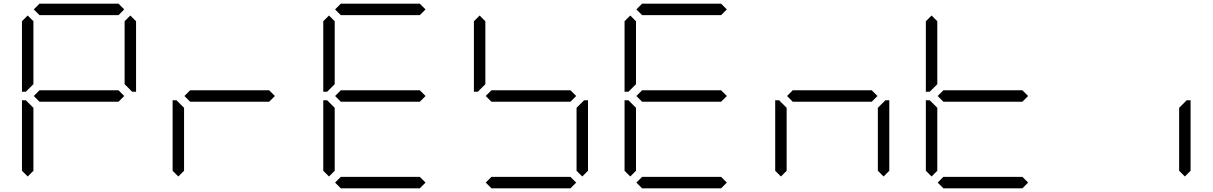

<svg xmlns="http://www.w3.org/2000/svg" viewBox="-20 -1020 6568 1040"><path d="M130 -64 99 -95V-477H120L130 -467L161 -436V-95ZM163 -500 194 -531H622L653 -500L622 -469H194ZM194 -938 163 -969 194 -1000H622L653 -969L622 -938ZM130 -533 120 -523H99V-905L130 -936L161 -905V-564ZM686 -936 717 -905V-523H696L686 -533L655 -564V-905Z M946 -64 915 -95V-477H936L946 -467L977 -436V-95ZM979 -500 1010 -531H1438L1469 -500L1438 -469H1010Z M1762 -64 1731 -95V-477H1752L1762 -467L1793 -436V-95ZM1795 -500 1826 -531H2254L2285 -500L2254 -469H1826ZM1826 -938 1795 -969 1826 -1000H2254L2285 -969L2254 -938ZM1762 -533 1752 -523H1731V-905L1762 -936L1793 -905V-564ZM2285 -31 2254 0H1826L1795 -31L1826 -62H2254Z M2611 -500 2642 -531H3070L3101 -500L3070 -469H2642ZM2578 -533 2568 -523H2547V-905L2578 -936L2609 -905V-564ZM3134 -467 3144 -477H3165V-95L3134 -64L3103 -95V-436ZM3101 -31 3070 0H2642L2611 -31L2642 -62H3070Z M3394 -64 3363 -95V-477H3384L3394 -467L3425 -436V-95ZM3427 -500 3458 -531H3886L3917 -500L3886 -469H3458ZM3458 -938 3427 -969 3458 -1000H3886L3917 -969L3886 -938ZM3394 -533 3384 -523H3363V-905L3394 -936L3425 -905V-564ZM3917 -31 3886 0H3458L3427 -31L3458 -62H3886Z M4210 -64 4179 -95V-477H4200L4210 -467L4241 -436V-95ZM4243 -500 4274 -531H4702L4733 -500L4702 -469H4274ZM4766 -467 4776 -477H4797V-95L4766 -64L4735 -95V-436Z M5026 -64 4995 -95V-477H5016L5026 -467L5057 -436V-95ZM5059 -500 5090 -531H5518L5549 -500L5518 -469H5090ZM5026 -533 5016 -523H4995V-905L5026 -936L5057 -905V-564ZM5549 -31 5518 0H5090L5059 -31L5090 -62H5518Z M6398 -467 6408 -477H6429V-95L6398 -64L6367 -95V-436Z"/></svg>

Font: DSEG7 Classic Mini
Style: Light
Weight: 300
Designer: Keshikan(Twitter:@keshinomi_88pro)
Version: Version 0.46